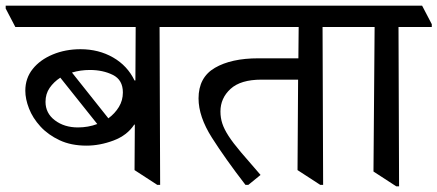

<svg xmlns="http://www.w3.org/2000/svg" viewBox="-48 -640 1538 675"><path d="M256 -128Q202 -128 161.5 -147Q121 -166 94 -195.5Q67 -225 54 -258.5Q41 -292 41 -321Q41 -365 67 -397.5Q93 -430 137.5 -448.5Q182 -467 235 -467Q299 -467 349.5 -438Q400 -409 425 -357H428L429 -545H6L-28 -610V-620H596L630 -555V-545H513L515 10H505L425 -42L426 -202H424Q399 -164 351 -146Q303 -128 256 -128ZM226 -192Q262 -192 294 -204L164 -367Q141 -352 126.5 -331Q112 -310 112 -282Q112 -242 145 -217Q178 -192 226 -192ZM205 -385 333 -224Q356 -241 370 -264Q384 -287 384 -315Q384 -359 349 -376.5Q314 -394 268 -394Q235 -394 205 -385Z M825 10H815Q744 -82 697 -156Q650 -230 650 -294Q650 -368 707.5 -401.5Q765 -435 860 -435H1001L1002 -545H608L574 -610V-620H1169L1203 -555V-545H1086L1088 10H1078L998 -42L1000 -360H871Q798 -360 762.5 -327.5Q727 -295 727 -248Q727 -226 733.5 -206Q740 -186 755.5 -162Q771 -138 798.5 -105.5Q826 -73 868 -25Z M1470 -545H1353L1355 15H1345L1265 -37L1269 -545H1181L1147 -610V-620H1436L1470 -555Z"/></svg>

Font: Tiro Devanagari Marathi
Style: Regular
Weight: 400
Designer: Devanagari: John Hudson & Fiona Ross. Latin: John Hudson.
Foundry: Tiro Typeworks Ltd.
Version: Version 1.52